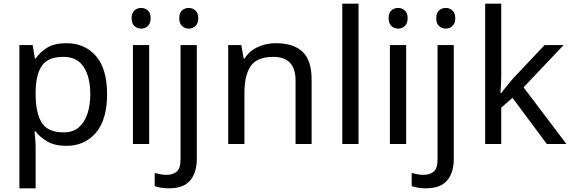

<svg xmlns="http://www.w3.org/2000/svg" viewBox="-20 -780 3097 1040"><path d="M340 -546Q439 -546 499.5 -477Q560 -408 560 -269Q560 -132 499.5 -61Q439 10 339 10Q277 10 236.5 -13.5Q196 -37 173 -68H167Q169 -51 171 -25Q173 1 173 20V240H85V-536H157L169 -463H173Q197 -498 236 -522Q275 -546 340 -546ZM324 -472Q242 -472 208.5 -426Q175 -380 173 -286V-269Q173 -170 205.5 -116.5Q238 -63 326 -63Q375 -63 406.5 -90Q438 -117 453.5 -163.5Q469 -210 469 -270Q469 -362 433.5 -417Q398 -472 324 -472Z M745 -737Q765 -737 780.5 -723.5Q796 -710 796 -681Q796 -653 780.5 -639Q765 -625 745 -625Q723 -625 708 -639Q693 -653 693 -681Q693 -710 708 -723.5Q723 -737 745 -737ZM788 -536V0H700V-536Z M951 -681Q951 -710 966 -723.5Q981 -737 1003 -737Q1023 -737 1038.5 -723.5Q1054 -710 1054 -681Q1054 -653 1038.5 -639Q1023 -625 1003 -625Q981 -625 966 -639Q951 -653 951 -681ZM895 240Q870 240 851 236.5Q832 233 818 228V157Q833 161 849 164Q865 167 884 167Q916 167 937 149.5Q958 132 958 83V-536H1046V80Q1046 155 1010 197.5Q974 240 895 240Z M1474 -546Q1570 -546 1619 -499.5Q1668 -453 1668 -349V0H1581V-343Q1581 -472 1461 -472Q1372 -472 1338 -422Q1304 -372 1304 -278V0H1216V-536H1287L1300 -463H1305Q1331 -505 1377 -525.5Q1423 -546 1474 -546Z M1922 0H1834V-760H1922Z M2137 -737Q2157 -737 2172.5 -723.5Q2188 -710 2188 -681Q2188 -653 2172.5 -639Q2157 -625 2137 -625Q2115 -625 2100 -639Q2085 -653 2085 -681Q2085 -710 2100 -723.5Q2115 -737 2137 -737ZM2180 -536V0H2092V-536Z M2343 -681Q2343 -710 2358 -723.5Q2373 -737 2395 -737Q2415 -737 2430.5 -723.5Q2446 -710 2446 -681Q2446 -653 2430.5 -639Q2415 -625 2395 -625Q2373 -625 2358 -639Q2343 -653 2343 -681ZM2287 240Q2262 240 2243 236.5Q2224 233 2210 228V157Q2225 161 2241 164Q2257 167 2276 167Q2308 167 2329 149.5Q2350 132 2350 83V-536H2438V80Q2438 155 2402 197.5Q2366 240 2287 240Z M2695 -363Q2695 -347 2693.5 -321Q2692 -295 2691 -276H2695Q2701 -284 2713 -299Q2725 -314 2737.5 -329.5Q2750 -345 2759 -355L2930 -536H3033L2816 -307L3048 0H2942L2756 -250L2695 -197V0H2608V-760H2695Z"/></svg>

Font: Noto Sans Tifinagh SIL
Style: Regular
Weight: 400
Designer: JamraPatel
Foundry: JamraPatel LLC
Version: Version 2.006; ttfautohint (v1.8.4.7-5d5b)